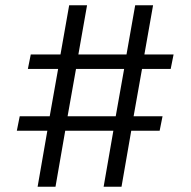

<svg xmlns="http://www.w3.org/2000/svg" viewBox="-20 -710 725 730"><path d="M520 -448 488 -268H598L587 -213H479L442 0H374L411 -213H228L191 0H123L160 -213H44L55 -268H169L201 -448H86L97 -503H210L243 -690H311L278 -503H461L494 -690H562L529 -503H640L629 -448ZM452 -448H269L237 -268H420Z"/></svg>

Font: Exo 2.0
Style: Regular
Weight: 400
Designer: Natanael Gama
Version: Version 1.001;PS 001.001;hotconv 1.0.70;makeotf.lib2.5.58329